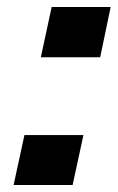

<svg xmlns="http://www.w3.org/2000/svg" viewBox="-20 -530 339 550"><path d="M97 -366 128 -510H297L267 -366ZM19 0 50 -143H219L188 0Z"/></svg>

Font: Saira
Style: Bold Italic
Weight: 700
Italic angle: -12°
Designer: Hector Gatti with collaboration of the Omnibus-Type team
Foundry: Omnibus-Type
Version: Version 1.100; ttfautohint (v1.8.3)